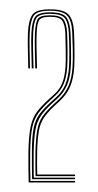

<svg xmlns="http://www.w3.org/2000/svg" viewBox="-20 -822 205 402"><path d="M54.5 -453.2Q54.2 -465.8 54.1 -475.2Q54 -484.8 54.2 -504Q55 -532.8 57.9 -549.2Q60.8 -565.8 68.6 -577.5Q76.5 -589.2 92 -603.5L102.8 -613.5Q116.5 -626.2 123.4 -642.1Q130.2 -658 131.8 -681Q132.8 -695.8 132.4 -717.6Q132 -739.5 131.2 -755Q130 -779.8 120.4 -789.6Q110.8 -799.5 84.8 -799.5Q57.2 -799.5 50.4 -788.8Q43.5 -778 42.2 -753.2Q41.5 -733.5 42 -716.2Q42.5 -699 42.8 -678.8H39.2Q39 -696.5 38.4 -715.9Q37.8 -735.2 38.5 -753.5Q39.8 -779.8 47.8 -791.1Q55.8 -802.5 84.8 -802.5Q113.5 -802.5 123.6 -791.5Q133.8 -780.5 135 -753.8Q135.5 -743.5 135.8 -729.8Q136 -716 136 -703.1Q136 -690.2 135.5 -682Q133.8 -657 126.8 -640.6Q119.8 -624.2 105 -610.5L94.2 -600.5Q79.8 -587 72 -575.5Q64.2 -564 61.4 -547.9Q58.5 -531.8 57.8 -504Q57.5 -493.2 57.6 -477.8Q57.8 -462.2 58 -456.5H89H137.2V-453.2H84.8ZM40 -440Q39.8 -457 39.5 -469.8Q39.2 -482.5 39.5 -504.2Q40.2 -538.2 44.2 -557Q48.2 -575.8 57.6 -588.1Q67 -600.5 83 -615L94 -625Q104.8 -634.5 110.2 -647.9Q115.8 -661.2 117.2 -682.8Q118 -694.5 117.6 -717.6Q117.2 -740.8 116.8 -753Q115.8 -770.8 110.2 -778.8Q104.8 -786.8 84.8 -786.8Q65.2 -786.8 61.4 -778.8Q57.5 -770.8 56.8 -752.8Q56.2 -739.5 56.5 -725Q56.8 -710.5 57.5 -678.8H53.8Q53.2 -704.2 52.9 -719.9Q52.5 -735.5 53.2 -753Q54.2 -773 58.6 -781.5Q63 -790 84.8 -790Q106.2 -790 112.9 -781.4Q119.5 -772.8 120.5 -752.8Q121.2 -739 121.4 -716.4Q121.5 -693.8 120.8 -682.2Q119.2 -660.5 113.6 -646.9Q108 -633.2 96.2 -622.2L85.2 -612Q69.5 -597.5 60.5 -585.5Q51.5 -573.5 47.6 -555.4Q43.8 -537.2 43.2 -504.2Q43 -483.2 43.1 -471.1Q43.2 -459 43.8 -443.2H137.2V-440ZM47.2 -446.8Q46.8 -460.5 46.8 -473.5Q46.8 -486.5 46.8 -504.2Q46.8 -536.2 50.5 -554Q54.2 -571.8 63.1 -583.5Q72 -595.2 87.5 -609.2L98.5 -619.2Q111 -630.8 117 -645.5Q123 -660.2 124.5 -682.2Q125.2 -692.5 125.1 -714.5Q125 -736.5 124 -753.5Q123 -774.8 115.8 -783.9Q108.5 -793 84.8 -793Q61.2 -793 55.9 -783.6Q50.5 -774.2 49.5 -753.2Q48.8 -737 49.2 -718.8Q49.8 -700.5 50.2 -678.8H46.5Q46.2 -699 45.6 -718Q45 -737 45.8 -753Q46.8 -776 53.2 -786.1Q59.8 -796.2 84.8 -796.2Q110.8 -796.2 118.6 -786.1Q126.5 -776 127.8 -752.2Q128.2 -743 128.5 -728.9Q128.8 -714.8 128.8 -701.6Q128.8 -688.5 128.2 -682.2Q126.8 -658.2 120 -643Q113.2 -627.8 100.8 -616.2L89.8 -606.2Q73.8 -591.8 65.5 -579.4Q57.2 -567 54.2 -550Q51.2 -533 50.5 -504Q50.2 -488.5 50.4 -472.1Q50.5 -455.8 50.8 -450H80.2H137.2V-446.8H76Z"/></svg>

Font: Big Shoulders Inline Display SC Thin
Style: Regular
Weight: 100
Designer: Patric King
Foundry: XO Type Co
Version: Version 2.002